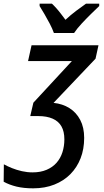

<svg xmlns="http://www.w3.org/2000/svg" viewBox="-77 -786 568 1047"><path d="M104 241Q52 241 13 231.5Q-26 222 -57 205L-56 110Q-36 121 -11 131Q14 141 42.5 147.5Q71 154 101 154Q144 154 177 140Q210 126 231.5 101.5Q253 77 263.5 44Q274 11 274 -26Q274 -69 258 -97Q242 -125 210 -139Q178 -153 132 -153H88L105 -226L315 -453H76L95 -539H460L444 -466L215 -225Q264 -220 301.5 -196.5Q339 -173 360.5 -132Q382 -91 382 -34Q382 27 362.5 77Q343 127 307 163.5Q271 200 219.5 220.5Q168 241 104 241ZM217 -606Q208 -631 194 -657.5Q180 -684 165.5 -709Q151 -734 139 -753V-766H206Q217 -756 230 -741.5Q243 -727 255.5 -710.5Q268 -694 280 -678Q308 -704 337 -726Q366 -748 392 -766H464V-753Q447 -737 420 -710.5Q393 -684 367.5 -656.5Q342 -629 327 -606Z"/></svg>

Font: Noto Sans Display Medium
Style: Italic
Weight: 500
Italic angle: -12°
Designer: Monotype Design Team
Foundry: Monotype Imaging Inc.
Version: Version 2.003